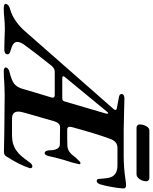

<svg xmlns="http://www.w3.org/2000/svg" viewBox="20 -916 834 1047"><g transform="rotate(90 437.5 -392.0)"><path d="M-65 -9Q-62 -17 -54.5 -22Q-47 -27 -32 -31Q-3 -39 28.5 -61Q60 -83 84 -111L510 -596Q513 -601 513 -604Q513 -611 502 -612L443 -623Q426 -626 426 -638Q426 -645 433 -649Q440 -653 451 -653Q469 -653 529 -651Q593 -649 622 -649H764Q829 -649 894 -659Q914 -662 925 -662Q932 -662 937 -658Q942 -654 941 -645Q939 -616 932.5 -580.5Q926 -545 919 -522Q916 -512 911 -507Q906 -502 900 -502Q889 -502 889 -516Q887 -544 884.5 -560Q882 -576 877 -585Q870 -599 854.5 -607Q839 -615 816 -615H719Q684 -615 670 -573Q646 -510 608 -372Q605 -362 605 -355Q605 -341 620 -341H668Q696 -341 709 -342Q728 -343 742.5 -354Q757 -365 771 -385L796 -411Q800 -413 803 -413Q809 -413 809 -406Q807 -399 803.5 -383Q800 -367 795 -353Q786 -327 772 -272Q768 -252 765 -241Q759 -218 749 -218Q741 -218 737 -226.5Q733 -235 733 -246Q733 -272 724.5 -286.5Q716 -301 701 -301L606 -302Q585 -302 575 -271Q551 -189 535 -132L527 -103Q522 -85 522 -75Q522 -40 561 -40H653Q702 -40 736 -65Q752 -76 766.5 -93.5Q781 -111 800 -137Q809 -151 821 -151Q827 -151 829.5 -146Q832 -141 830 -135Q812 -80 767 -10Q759 4 743 4L632 2Q502 0 429 0Q409 0 367 2Q334 5 300 5Q290 5 285 1Q280 -3 282 -9Q285 -22 312 -28Q351 -38 369.5 -51.5Q388 -65 398 -97L416 -159Q436 -227 445 -255Q446 -257 446 -262Q446 -273 432 -273H303Q286 -273 270 -253Q190 -152 160 -110Q142 -86 142 -69Q142 -55 154.5 -46.5Q167 -38 190 -32Q214 -26 209 -11Q206 2 182 2L132 1Q96 -1 75 -1Q54 -1 39 0Q24 1 14 2Q-15 5 -42 5Q-69 5 -65 -9ZM448 -314Q457 -314 461 -317Q465 -320 467 -328L533 -553Q535 -564 531 -564Q526 -564 521 -556L335 -330Q329 -323 329 -319Q329 -314 344 -314ZM592 -735Q592 -755 601.5 -772Q611 -789 625 -789H885Q892 -789 897 -784Q902 -779 902 -773Q902 -752 890 -735.5Q878 -719 864 -719H610Q602 -719 597 -724Q592 -729 592 -735Z"/></g></svg>

Font: EB Garamond SemiBold
Style: Italic
Weight: 600
Italic angle: -17.2°
Designer: Georg Duffner and Octavio Pardo
Foundry: Georg Duffner
Version: Version 1.000